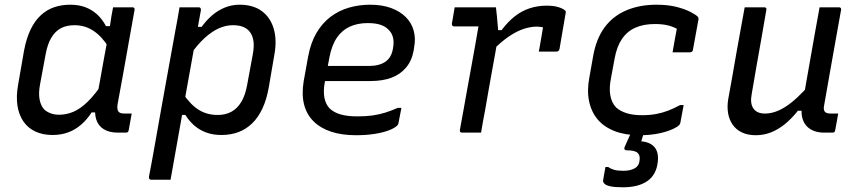

<svg xmlns="http://www.w3.org/2000/svg" viewBox="-20 -563 3640 815"><path d="M278 -543Q314 -543 342 -532.5Q370 -522 392 -502Q414 -482 430 -452H457L442 -361Q413 -408 377 -432Q341 -456 296 -456Q263 -456 239 -443.5Q215 -431 198.5 -404Q182 -377 174 -334L150 -205Q143 -168 148 -141Q153 -114 168 -98Q179 -88 195 -82Q211 -76 231 -76Q262 -76 291.5 -88.5Q321 -101 352 -131Q383 -161 417 -212L394 -86H369Q349 -55 324 -33.5Q299 -12 269 -1Q239 10 203 10Q161 10 129.5 -5Q98 -20 79 -48Q60 -76 54 -115Q48 -154 57 -204L82 -348Q92 -401 110 -438Q128 -475 153.5 -498.5Q179 -522 210.5 -532.5Q242 -543 278 -543ZM460 -532Q481 -532 501 -532Q521 -532 542 -532Q546 -532 548 -530.5Q550 -529 551 -526.5Q552 -524 551 -520Q539 -454 527 -386Q515 -318 503 -251Q491 -184 479 -120Q476 -100 482 -90.5Q488 -81 507 -81Q512 -81 516.5 -81Q521 -81 524 -81H539Q536 -63 532.5 -44.5Q529 -26 526 -9Q525 -4 522 -2Q519 0 515 0Q509 0 499 0Q489 0 480 0Q444 0 420.5 -14.5Q397 -29 388.5 -56Q380 -83 386 -120Q396 -172 405 -223.5Q414 -275 423.5 -326.5Q433 -378 443 -430Q446 -445 448 -461Q450 -477 453 -494.5Q456 -512 460 -532Z M742 -532Q756 -532 769.5 -532Q783 -532 796.5 -532Q810 -532 824 -532Q827 -532 829 -530.5Q831 -529 832 -526.5Q833 -524 833 -521Q817 -431 800.5 -341Q784 -251 768 -160.5Q752 -70 736 20Q720 110 704 200Q690 200 676.5 200Q663 200 649.5 200Q636 200 622 200Q619 200 616.5 198.5Q614 197 613 194.5Q612 192 612 189Q627 111 640.5 33.5Q654 -44 668 -121.5Q682 -199 696 -276.5Q710 -354 724 -431Q729 -457 733.5 -482Q738 -507 742 -532ZM997 -543Q1054 -543 1090.5 -516.5Q1127 -490 1141.5 -442.5Q1156 -395 1145 -333L1121 -193Q1112 -141 1094 -102.5Q1076 -64 1050 -39Q1024 -14 991.5 -2Q959 10 920 10Q884 10 855.5 -0.5Q827 -11 805 -30Q783 -49 767 -75H741L756 -167Q789 -118 824 -96.5Q859 -75 904 -75Q937 -75 962 -88.5Q987 -102 1004 -130Q1021 -158 1029 -202L1053 -332Q1060 -369 1055 -394Q1050 -419 1035 -434Q1024 -445 1007.5 -450.5Q991 -456 968 -456Q939 -456 909.5 -443Q880 -430 849 -402Q818 -374 786 -328L808 -449H836Q856 -477 880.5 -498Q905 -519 934.5 -531Q964 -543 997 -543Z M1551 -543Q1602 -543 1640 -529Q1678 -515 1702.5 -490.5Q1727 -466 1736 -433Q1745 -400 1738 -363L1736 -349Q1728 -305 1703.5 -276Q1679 -247 1641.5 -233Q1604 -219 1552 -219Q1528 -219 1495 -219Q1462 -219 1423.5 -219Q1385 -219 1345 -219L1308 -213L1317 -283Q1361 -283 1400.5 -283Q1440 -283 1476 -283Q1512 -283 1545 -283Q1590 -283 1616 -301Q1642 -319 1648 -357Q1653 -382 1648.5 -402.5Q1644 -423 1629 -437Q1616 -451 1594.5 -458Q1573 -465 1541 -465Q1498 -465 1465 -450Q1432 -435 1410 -403Q1388 -371 1378 -318L1358 -210Q1352 -175 1357 -148.5Q1362 -122 1378 -104Q1396 -86 1425 -77.5Q1454 -69 1497 -69Q1534 -69 1562 -73Q1590 -77 1615.5 -85Q1641 -93 1668 -105H1684Q1681 -89 1677.5 -72Q1674 -55 1671 -38Q1670 -36 1669 -34Q1668 -32 1666 -30Q1655 -19 1630 -9.5Q1605 0 1569.5 5.5Q1534 11 1491 11Q1431 11 1385.5 -4Q1340 -19 1310.5 -48.5Q1281 -78 1270.5 -120.5Q1260 -163 1269 -218L1288 -323Q1299 -382 1323.5 -423.5Q1348 -465 1383 -491.5Q1418 -518 1461 -530.5Q1504 -543 1551 -543Z M1910 -532Q1922 -532 1939.5 -532Q1957 -532 1977 -532Q1997 -532 2017 -532Q2037 -532 2055 -532Q2073 -532 2085 -532Q2085 -532 2086.5 -520.5Q2088 -509 2089.5 -492Q2091 -475 2092.5 -458Q2094 -441 2095 -429Q2096 -417 2096 -417Q2090 -381 2083 -341.5Q2076 -302 2068.5 -261.5Q2061 -221 2054 -180.5Q2047 -140 2040 -100Q2035 -74 2030.5 -49Q2026 -24 2022 0Q2002 0 1982 0Q1962 0 1941 0Q1938 0 1935.5 -1.5Q1933 -3 1932.5 -5Q1932 -7 1932 -11Q1940 -52 1947.5 -96Q1955 -140 1963.5 -185.5Q1972 -231 1980 -276Q1988 -321 1996 -365Q2004 -409 2011 -451H1994Q1980 -451 1965.5 -451Q1951 -451 1936.5 -451Q1922 -451 1907 -451Q1904 -451 1902 -452.5Q1900 -454 1899 -456.5Q1898 -459 1898 -462Q1901 -479 1904 -496.5Q1907 -514 1910 -532ZM2300 -539Q2331 -539 2351 -532.5Q2371 -526 2378 -519Q2380 -518 2380.5 -516.5Q2381 -515 2381.5 -513.5Q2382 -512 2381.5 -510.5Q2381 -509 2381 -507L2355 -355Q2354 -352 2353 -350Q2352 -348 2350 -346.5Q2348 -345 2346 -344.5Q2344 -344 2341 -344Q2323 -344 2304.5 -344Q2286 -344 2267 -344L2270 -359Q2274 -381 2277.5 -402Q2281 -423 2285 -447Q2279 -448 2273 -449Q2267 -450 2258 -450Q2233 -450 2203.5 -440.5Q2174 -431 2140.5 -408.5Q2107 -386 2068 -346L2074 -435H2109Q2136 -471 2165.5 -494Q2195 -517 2229 -528Q2263 -539 2300 -539Z M2766 -543Q2816 -543 2852.5 -533.5Q2889 -524 2911.5 -512Q2934 -500 2941 -493Q2944 -490 2944.5 -487.5Q2945 -485 2945 -481L2921 -350Q2921 -348 2919 -345.5Q2917 -343 2914.5 -342Q2912 -341 2909 -341Q2890 -341 2871.5 -341Q2853 -341 2835 -341L2837 -353Q2841 -376 2845 -398.5Q2849 -421 2853 -441Q2834 -451 2812 -456Q2790 -461 2760 -461Q2712 -461 2677 -445.5Q2642 -430 2620 -397.5Q2598 -365 2589 -315L2574 -234Q2565 -191 2570.5 -159Q2576 -127 2595 -107Q2613 -91 2640 -82.5Q2667 -74 2705 -74Q2738 -74 2765 -79Q2792 -84 2816.5 -93.5Q2841 -103 2867 -117H2882Q2879 -98 2875 -79.5Q2871 -61 2868 -42Q2867 -39 2866 -36.5Q2865 -34 2863 -32Q2854 -23 2831 -13Q2808 -3 2773.5 4Q2739 11 2694 11Q2634 11 2589 -6.5Q2544 -24 2517 -56Q2490 -88 2480.5 -133.5Q2471 -179 2482 -236L2498 -326Q2511 -399 2546.5 -447Q2582 -495 2638.5 -519Q2695 -543 2766 -543ZM2726 -36Q2723 -29 2720.5 -20.5Q2718 -12 2715 -4Q2712 4 2709.5 12Q2707 20 2705 27L2702 37Q2740 40 2758.5 62Q2777 84 2772 125Q2766 179 2728 205.5Q2690 232 2624 232Q2590 232 2571.5 228Q2553 224 2546 217Q2539 210 2540 203Q2542 192 2543.5 182Q2545 172 2547 162.5Q2549 153 2550 146H2562Q2573 154 2587.5 158Q2602 162 2627 162Q2655 162 2674 151.5Q2693 141 2695 117Q2698 96 2686 85.5Q2674 75 2640 75Q2634 75 2631.5 71.5Q2629 68 2631 62Q2636 51 2640.5 40.5Q2645 30 2650 19.5Q2655 9 2659.5 -1.5Q2664 -12 2669 -22Q2671 -28 2675.5 -31Q2680 -34 2691.5 -35Q2703 -36 2726 -36Z M3141 -532Q3162 -532 3182.5 -532Q3203 -532 3225 -532Q3228 -532 3230 -530.5Q3232 -529 3233 -526.5Q3234 -524 3233 -521Q3223 -462 3212.5 -402.5Q3202 -343 3191.5 -284Q3181 -225 3171 -165Q3163 -124 3178 -102.5Q3193 -81 3227 -81Q3248 -81 3269.5 -88Q3291 -95 3314.5 -110Q3338 -125 3364.5 -149.5Q3391 -174 3421 -209L3399 -93H3367Q3340 -59 3311.5 -36Q3283 -13 3252.5 -1Q3222 11 3188 11Q3154 11 3129 -1Q3104 -13 3089.5 -34.5Q3075 -56 3070.5 -83Q3066 -110 3071 -141Q3080 -190 3088.5 -238.5Q3097 -287 3105.5 -336Q3114 -385 3123 -433Q3128 -458 3132 -482.5Q3136 -507 3141 -532ZM3459 -532Q3473 -532 3486.5 -532Q3500 -532 3514 -532Q3528 -532 3541 -532Q3545 -532 3547 -530.5Q3549 -529 3550 -526.5Q3551 -524 3550 -520Q3538 -454 3526 -386Q3514 -318 3502 -251Q3490 -184 3479 -120Q3476 -107 3477 -99.5Q3478 -92 3482 -88Q3486 -84 3492 -82.5Q3498 -81 3507 -81Q3510 -81 3512.5 -81Q3515 -81 3518 -81Q3521 -81 3523 -81H3538Q3535 -63 3531.5 -44.5Q3528 -26 3525 -9Q3524 -4 3521 -2Q3518 0 3514 0Q3511 0 3505 0Q3499 0 3492 0Q3485 0 3479 0Q3452 0 3432 -8.5Q3412 -17 3400 -32.5Q3388 -48 3384 -70Q3380 -92 3386 -120Q3395 -171 3403.5 -220.5Q3412 -270 3421 -320Q3430 -370 3439 -422Q3448 -474 3459 -532Z"/></svg>

Font: Rec Mono Linear
Style: Italic
Weight: 400
Italic angle: -10°
Monospace: yes
Version: Version 1.085; ttfautohint (v1.8.4.7-5d5b)